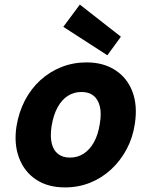

<svg xmlns="http://www.w3.org/2000/svg" viewBox="-20 -805 660 837"><path d="M263 12Q189 12 137.5 -22Q86 -56 63 -117Q40 -178 52 -255Q62 -316 88.5 -367Q115 -418 155.5 -455Q196 -492 247.5 -512.5Q299 -533 357 -533Q431 -533 483 -499Q535 -465 557.5 -405Q580 -345 568 -266Q559 -205 532 -154.5Q505 -104 464.5 -66.5Q424 -29 373 -8.5Q322 12 263 12ZM285 -118Q318 -118 344.5 -135Q371 -152 389.5 -185Q408 -218 415 -265Q423 -311 415 -342Q407 -373 387 -388.5Q367 -404 335 -404Q302 -404 275.5 -387Q249 -370 231 -337Q213 -304 205 -256Q198 -211 205.5 -180Q213 -149 233.5 -133.5Q254 -118 285 -118ZM448 -564 256 -688 328 -785 507 -645Z"/></svg>

Font: DM Sans 10pt Black
Style: Italic
Weight: 900
Italic angle: -10°
Version: Version 4.004;gftools[0.9.30]